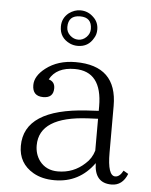

<svg xmlns="http://www.w3.org/2000/svg" viewBox="-53 -775 649 826"><g transform="rotate(5 271.5 -362.0)"><path d="M377 -307.1V-326.2Q377 -477.5 258.8 -477.5Q179.7 -477.5 150.9 -423.3Q177.7 -415.5 177.7 -387.2Q177.7 -345.2 133.8 -345.2Q86.9 -345.2 86.9 -393.1Q86.9 -432.6 131.8 -467.3Q183.6 -507.3 259.8 -507.3Q439 -507.3 439 -334V-131.8Q439 -32.2 472.2 -32.2Q491.2 -32.2 505.9 -60.1L526.9 -47.9Q506.3 3.9 459 3.9Q385.3 3.9 383.8 -82Q320.3 6.8 212.9 6.8Q159.2 6.8 121.1 -15.1Q56.2 -52.7 56.2 -127.9Q56.2 -287.6 326.2 -304.2ZM377 -272.9 335 -271Q124 -260.7 124 -136.2Q124 -97.7 145 -69.3Q173.3 -32.2 224.1 -32.2Q292 -32.2 340.8 -78.1Q366.7 -100.6 377 -135.3ZM261.2 -731Q294.4 -731 318.4 -707Q340.3 -686.5 340.3 -654.8Q340.3 -633.3 330.1 -617.7Q308.1 -577.6 262.2 -577.6Q244.6 -577.6 229 -584.5Q183.1 -605.5 183.1 -654.8Q183.1 -690.9 211.9 -713.9Q235.4 -731 261.2 -731ZM262.2 -705.1Q210.9 -705.1 210.9 -654.8Q210.9 -633.3 227.1 -618.7Q242.7 -604.5 262.2 -604.5Q282.2 -604.5 297.4 -619.6Q312.5 -634.8 312.5 -654.8Q312.5 -705.1 262.2 -705.1Z"/></g></svg>

Font: I.MingCP
Style: Regular
Weight: 400
Designer: I.Font Project
Version: Version 8.000; Sep 06, 2022